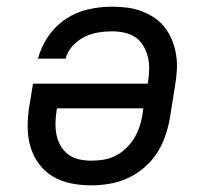

<svg xmlns="http://www.w3.org/2000/svg" viewBox="-20 -548 640 576"><path d="M253 8Q222 8 192.5 2Q163 -4 138 -19Q113 -34 96 -57.5Q79 -81 71 -109Q63 -137 63 -168Q63 -199 68 -230L79 -297H423L424 -302Q427 -321 427.5 -340.5Q428 -360 423.5 -377.5Q419 -395 410 -410.5Q401 -426 386.5 -436Q372 -446 353.5 -450Q335 -454 316 -454Q295 -454 274 -450.5Q253 -447 233 -437Q213 -427 197.5 -410Q182 -393 177 -372H94Q103 -407 124.5 -438.5Q146 -470 177.5 -491Q209 -512 245 -520Q281 -528 316 -528Q340 -528 362.5 -525Q385 -522 406 -514Q427 -506 445 -493.5Q463 -481 476 -463.5Q489 -446 497 -425.5Q505 -405 508.5 -382.5Q512 -360 510.5 -336.5Q509 -313 505 -290L489 -190Q484 -163 474.5 -136.5Q465 -110 449 -86Q433 -62 410 -43Q387 -24 361 -12.5Q335 -1 307.5 3.5Q280 8 253 8ZM254 -66Q273 -66 291 -69Q309 -72 326 -80.5Q343 -89 357.5 -102.5Q372 -116 382 -132.5Q392 -149 398 -166.5Q404 -184 407 -202L410 -223H151L150 -218Q147 -199 146.5 -180Q146 -161 149.5 -143.5Q153 -126 162 -110.5Q171 -95 185 -84.5Q199 -74 217 -70Q235 -66 254 -66Z"/></svg>

Font: Iosevka Etoile Oblique
Style: Regular
Weight: 400
Italic angle: -9°
Designer: Belleve Invis
Foundry: Belleve Invis
Version: Version 15.5.2; ttfautohint (v1.8.4)